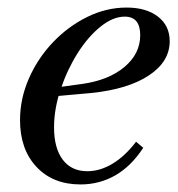

<svg xmlns="http://www.w3.org/2000/svg" viewBox="-20 -474 472 508"><path d="M193 14Q120 14 76.5 -32.5Q33 -79 33 -156Q33 -213 56.5 -266.5Q80 -320 120 -362Q160 -404 210.5 -429Q261 -454 315 -454Q367 -454 398 -430Q429 -406 429 -365Q429 -311 374 -274.5Q319 -238 222 -228L122 -219L125 -242L198 -252Q268 -262 309.5 -297Q351 -332 351 -381Q351 -430 310 -430Q279 -430 246 -403.5Q213 -377 185.5 -333.5Q158 -290 140.5 -238Q123 -186 123 -137Q123 -82 146 -51.5Q169 -21 211 -21Q245 -21 278 -41Q311 -61 340 -99L359 -83Q327 -34 285 -10Q243 14 193 14Z"/></svg>

Font: Baskervville Medium
Style: Italic
Weight: 500
Italic angle: -18°
Version: Version 1.100